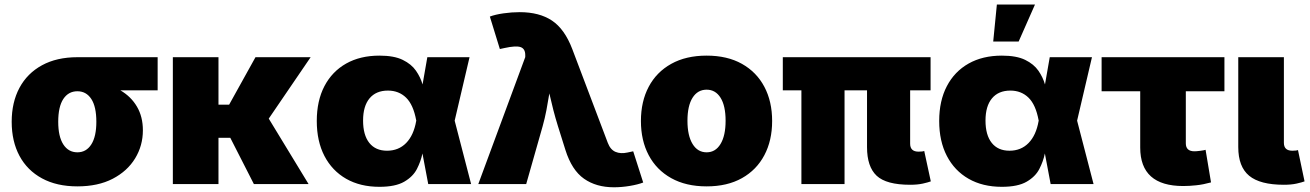

<svg xmlns="http://www.w3.org/2000/svg" viewBox="-20 -792 5635 826"><path d="M313 9.8Q224.1 9.8 160.6 -24.7Q97.2 -59.1 63.7 -121.6Q30.3 -184.1 30.3 -268.1Q30.3 -351.6 63.7 -414.1Q97.2 -476.6 160.6 -511.2Q224.1 -545.9 313 -545.9H658.2V-403.3H498Q543.9 -376.5 569.3 -333Q594.7 -289.6 594.7 -231.4Q594.7 -165.5 561.3 -110.6Q527.8 -55.7 464.8 -22.9Q401.9 9.8 313 9.8ZM313 -399.4Q274.4 -399.4 252.4 -366.2Q230.5 -333 230.5 -268.1Q230.5 -204.6 252.4 -170.7Q274.4 -136.7 313 -136.7Q351.1 -136.7 372.8 -170.7Q394.5 -204.6 394.5 -268.1Q394.5 -333 372.8 -366.2Q351.1 -399.4 313 -399.4Z M919.9 -545.9V-341.8H965.8L1079.1 -545.9H1316.4L1136.2 -281.7L1307.6 0H1072.3L970.7 -199.2H919.9V0H723.6V-545.9Z M1612.3 11.7Q1529.8 11.7 1469.2 -22.9Q1408.7 -57.6 1375.7 -121.1Q1342.8 -184.6 1342.8 -271.5Q1342.8 -358.4 1375.7 -421.4Q1408.7 -484.4 1469.2 -518.6Q1529.8 -552.7 1612.3 -552.7Q1675.3 -552.7 1712.6 -534.4Q1750 -516.1 1769.5 -487.8Q1789.1 -459.5 1797.9 -428.7L1818.4 -545.9H2000L1936 -272.9L2006.8 0H1822.3L1797.4 -131.8Q1790.5 -98.1 1773.7 -65.2Q1756.8 -32.2 1719 -10.3Q1681.2 11.7 1612.3 11.7ZM1771 -272.9 1770.5 -274.4Q1758.3 -341.3 1727.1 -371.8Q1695.8 -402.3 1648.9 -402.3Q1597.7 -402.3 1569.8 -368.9Q1542 -335.4 1542 -273.4Q1542 -210.9 1568.8 -177.2Q1595.7 -143.6 1645 -143.6Q1694.8 -143.6 1727.3 -176.8Q1759.8 -210 1770.5 -271.5Z M2037.6 0 2239.7 -546.4V-555.2Q2239.7 -582.5 2219.5 -589.4Q2199.2 -596.2 2150.4 -585.4L2130.4 -581.1L2087.4 -720.7Q2110.4 -729.5 2146 -734.6Q2181.6 -739.7 2215.8 -739.7Q2300.3 -739.7 2354.7 -703.4Q2409.2 -667 2441.9 -581.1L2594.7 -177.7Q2606 -147.9 2627.9 -138.7Q2649.9 -129.4 2678.7 -135.7L2704.1 -141.1L2747.1 -6.8Q2724.1 2 2689.5 7.8Q2654.8 13.7 2621.1 13.7Q2544.9 13.7 2492.4 -23.2Q2439.9 -60.1 2412.6 -146.5L2380.4 -249Q2369.6 -283.7 2360.6 -318.4Q2351.6 -353 2343.3 -390.1Q2337.4 -353 2330.8 -318.4Q2324.2 -283.7 2314.5 -249L2243.7 0Z M3020 9.8Q2931.2 9.8 2867.7 -25.6Q2804.2 -61 2770.8 -124.3Q2737.3 -187.5 2737.3 -271.5Q2737.3 -355.5 2770.8 -418.7Q2804.2 -481.9 2867.7 -517.3Q2931.2 -552.7 3020 -552.7Q3108.9 -552.7 3171.9 -517.3Q3234.9 -481.9 3268.3 -418.7Q3301.8 -355.5 3301.8 -271.5Q3301.8 -187.5 3268.3 -124.3Q3234.9 -61 3171.9 -25.6Q3108.9 9.8 3020 9.8ZM3020 -136.7Q3058.1 -136.7 3079.8 -172.6Q3101.6 -208.5 3101.6 -272.5Q3101.6 -336.9 3079.8 -371.6Q3058.1 -406.2 3020 -406.2Q2981.4 -406.2 2959.5 -371.6Q2937.5 -336.9 2937.5 -272.5Q2937.5 -208.5 2959.5 -172.6Q2981.4 -136.7 3020 -136.7Z M3895.5 2.9Q3793 2.9 3751.5 -35.9Q3710 -74.7 3710 -159.2V-403.3H3613.3V0H3427.7V-403.3H3347.7V-545.9H3983.4V-403.3H3895.5V-173.8Q3895.5 -139.6 3931.6 -139.6Q3949.7 -139.6 3956.1 -142.6L3984.4 -11.7Q3972.7 -7.3 3950 -2.2Q3927.2 2.9 3895.5 2.9Z M4290 11.7Q4207.5 11.7 4147 -22.9Q4086.4 -57.6 4053.5 -121.1Q4020.5 -184.6 4020.5 -271.5Q4020.5 -358.4 4053.5 -421.4Q4086.4 -484.4 4147 -518.6Q4207.5 -552.7 4290 -552.7Q4353 -552.7 4390.4 -534.4Q4427.7 -516.1 4447.3 -487.8Q4466.8 -459.5 4475.6 -428.7L4496.1 -545.9H4677.7L4613.8 -272.9L4684.6 0H4500L4475.1 -131.8Q4468.3 -98.1 4451.4 -65.2Q4434.6 -32.2 4396.7 -10.3Q4358.9 11.7 4290 11.7ZM4448.7 -272.9 4448.2 -274.4Q4436 -341.3 4404.8 -371.8Q4373.5 -402.3 4326.7 -402.3Q4275.4 -402.3 4247.6 -368.9Q4219.7 -335.4 4219.7 -273.4Q4219.7 -210.9 4246.6 -177.2Q4273.4 -143.6 4322.8 -143.6Q4372.6 -143.6 4405 -176.8Q4437.5 -210 4448.2 -271.5ZM4252.9 -613.3 4268.6 -772.5H4432.6L4362.3 -613.3Z M5070.3 8.3Q4885.3 8.3 4885.3 -157.2V-399.4H4719.2V-545.9H5247.6V-399.4H5081.5V-175.3Q5081.5 -141.1 5118.7 -141.1Q5127.4 -141.1 5144.3 -143.3Q5161.1 -145.5 5166.5 -147.5L5189.9 -7.3Q5156.2 2 5126.5 5.1Q5096.7 8.3 5070.3 8.3Z M5503.4 2.9Q5400.9 2.9 5354 -35.9Q5307.1 -74.7 5307.1 -159.2V-545.9H5503.4V-177.7Q5503.4 -143.6 5539.6 -143.6Q5557.6 -143.6 5564 -146.5L5592.3 -11.7Q5580.6 -7.3 5557.9 -2.2Q5535.2 2.9 5503.4 2.9Z"/></svg>

Font: Inter Black
Style: Regular
Weight: 900
Designer: Rasmus Andersson
Foundry: rsms
Version: Version 4.000;git-a52131595